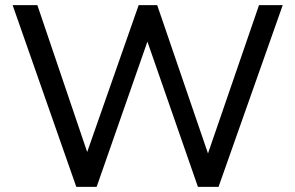

<svg xmlns="http://www.w3.org/2000/svg" viewBox="-20 -725 1144 745"><path d="M276 0 29 -705H125L336 -83H300L518 -705H590L803 -83H771L985 -705H1077L828 0H748L541 -595H563L355 0Z"/></svg>

Font: Nunito Sans 12pt ExtraLight 12pt Medium
Style: Regular
Weight: 500
Version: Version 3.101;gftools[0.9.27]